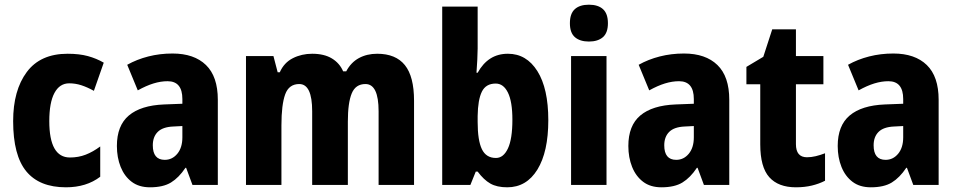

<svg xmlns="http://www.w3.org/2000/svg" viewBox="-20 -788 4078 818"><path d="M261 10Q148 10 92 -58Q36 -126 36 -272Q36 -403 94 -481Q152 -559 268 -559Q318 -559 354.5 -549Q391 -539 422 -521L380 -401Q351 -417 326 -425Q301 -433 275 -433Q234 -433 212 -392Q190 -351 190 -272Q190 -117 278 -117Q314 -117 345 -129Q376 -141 407 -164V-35Q348 10 261 10Z M715 -560Q807 -560 857.5 -511Q908 -462 908 -363V0H800L773 -73H770Q742 -31 708.5 -10.5Q675 10 619 10Q572 10 541 -13.5Q510 -37 494 -77Q478 -117 478 -166Q478 -253 529 -296Q580 -339 679 -343L757 -346V-366Q757 -442 694 -442Q665 -442 634 -432.5Q603 -423 567 -403L522 -512Q563 -535 612 -547.5Q661 -560 715 -560ZM718 -249Q673 -247 652 -226Q631 -205 631 -169Q631 -107 682 -107Q714 -107 735.5 -133Q757 -159 757 -203V-251Z M1587 -559Q1666 -559 1705 -510.5Q1744 -462 1744 -359V0H1593V-314Q1593 -430 1537 -430Q1495 -430 1478.5 -390Q1462 -350 1462 -270V0H1310V-314Q1310 -430 1255 -430Q1211 -430 1195 -386Q1179 -342 1179 -254V0H1028V-549H1145L1163 -480H1172Q1190 -521 1227.5 -540Q1265 -559 1310 -559Q1361 -559 1394 -539Q1427 -519 1442 -484H1455Q1475 -522 1509 -540.5Q1543 -559 1587 -559Z M2015 -581Q2015 -561 2013.5 -534Q2012 -507 2010 -478H2015Q2037 -518 2069 -538.5Q2101 -559 2144 -559Q2223 -559 2269.5 -485Q2316 -411 2316 -276Q2316 -141 2269.5 -65.5Q2223 10 2141 10Q2097 10 2069 -6Q2041 -22 2015 -57H2007L1984 0H1864V-760H2015ZM2092 -432Q2050 -432 2033 -397.5Q2016 -363 2015 -294V-268Q2015 -190 2033 -152.5Q2051 -115 2093 -115Q2125 -115 2144 -155.5Q2163 -196 2163 -278Q2163 -355 2144 -393.5Q2125 -432 2092 -432Z M2489 -768Q2528 -768 2549 -749Q2570 -730 2570 -689Q2570 -648 2548.5 -629.5Q2527 -611 2489 -611Q2451 -611 2429.5 -629.5Q2408 -648 2408 -689Q2408 -730 2429 -749Q2450 -768 2489 -768ZM2564 -549V0H2413V-549Z M2894 -560Q2986 -560 3036.5 -511Q3087 -462 3087 -363V0H2979L2952 -73H2949Q2921 -31 2887.5 -10.5Q2854 10 2798 10Q2751 10 2720 -13.5Q2689 -37 2673 -77Q2657 -117 2657 -166Q2657 -253 2708 -296Q2759 -339 2858 -343L2936 -346V-366Q2936 -442 2873 -442Q2844 -442 2813 -432.5Q2782 -423 2746 -403L2701 -512Q2742 -535 2791 -547.5Q2840 -560 2894 -560ZM2897 -249Q2852 -247 2831 -226Q2810 -205 2810 -169Q2810 -107 2861 -107Q2893 -107 2914.5 -133Q2936 -159 2936 -203V-251Z M3418 -118Q3436 -118 3455 -122.5Q3474 -127 3495 -135V-18Q3470 -5 3439 2.5Q3408 10 3371 10Q3296 10 3257.5 -33Q3219 -76 3219 -173V-429H3160V-503L3232 -546L3270 -663H3371V-549H3488V-429H3371V-174Q3371 -118 3418 -118Z M3786 -560Q3878 -560 3928.5 -511Q3979 -462 3979 -363V0H3871L3844 -73H3841Q3813 -31 3779.5 -10.5Q3746 10 3690 10Q3643 10 3612 -13.5Q3581 -37 3565 -77Q3549 -117 3549 -166Q3549 -253 3600 -296Q3651 -339 3750 -343L3828 -346V-366Q3828 -442 3765 -442Q3736 -442 3705 -432.5Q3674 -423 3638 -403L3593 -512Q3634 -535 3683 -547.5Q3732 -560 3786 -560ZM3789 -249Q3744 -247 3723 -226Q3702 -205 3702 -169Q3702 -107 3753 -107Q3785 -107 3806.5 -133Q3828 -159 3828 -203V-251Z"/></svg>

Font: Noto Sans Sinhala Condensed ExtraBold
Style: Regular
Weight: 800
Width: 3
Designer: Jelle Bosma - Monotype Design Team
Foundry: Monotype Imaging Inc.
Version: Version 2.006; ttfautohint (v1.8.4.7-5d5b)